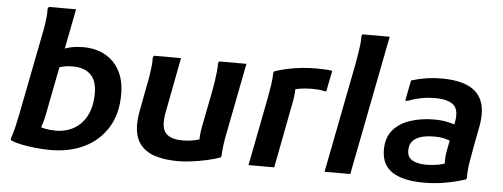

<svg xmlns="http://www.w3.org/2000/svg" viewBox="-50 -895 2725 1041"><g transform="rotate(5 1312.0 -374.0)"><path d="M253 12Q215 12 175 8Q135 4 99 -3Q63 -10 37 -21L33 -29Q44 -60 52 -93Q60 -126 67 -162L151 -591Q156 -613 161 -642Q166 -671 169 -700Q172 -729 171 -750L177 -760H325L210 -170Q204 -141 196 -117.5Q188 -94 181 -79L173 -113Q188 -106 214 -100.5Q240 -95 271 -95Q330 -95 374 -121.5Q418 -148 442 -197Q466 -246 466 -314Q466 -384 431.5 -417Q397 -450 334 -450Q305 -450 284 -445Q263 -440 249 -435L265 -535Q290 -547 319 -553Q348 -559 382 -559Q449 -559 500 -531.5Q551 -504 580 -451Q609 -398 609 -322Q609 -216 563.5 -141.5Q518 -67 438 -27.5Q358 12 253 12Z M709 -168Q709 -184 711 -203Q713 -222 717 -243L743 -382Q748 -403 752.5 -431Q757 -459 760 -487Q763 -515 762 -536L768 -546H915L857 -243Q854 -229 853 -216Q852 -203 852 -192Q852 -145 879.5 -123.5Q907 -102 963 -102Q993 -102 1025.5 -108.5Q1058 -115 1084 -126L1053 -84Q1052 -105 1053.5 -132Q1055 -159 1061 -187L1099 -382Q1103 -403 1107.5 -431Q1112 -459 1115 -487Q1118 -515 1117 -536L1123 -546H1271L1198 -171Q1191 -138 1186 -103Q1181 -68 1180 -36L1175 -28Q1145 -17 1104.5 -8Q1064 1 1022.5 6.5Q981 12 947 12Q873 12 820 -5.5Q767 -23 738 -62.5Q709 -102 709 -168Z M1403 -376Q1409 -409 1414.5 -444Q1420 -479 1420 -511L1426 -519Q1455 -529 1491 -537Q1527 -545 1567.5 -549.5Q1608 -554 1649 -554Q1668 -554 1692.5 -553Q1717 -552 1738 -549L1715 -435H1706Q1691 -439 1674 -440.5Q1657 -442 1639 -442Q1604 -442 1574 -437.5Q1544 -433 1522 -424L1547 -465Q1548 -443 1546.5 -416Q1545 -389 1539 -360L1470 0H1330Z M1744 0 1859 -591Q1863 -613 1868 -642Q1873 -671 1876.5 -700Q1880 -729 1879 -750L1884 -760H2032L1884 0Z M2285 12Q2172 12 2113 -26.5Q2054 -65 2054 -147Q2054 -213 2088.5 -254Q2123 -295 2182 -314.5Q2241 -334 2312 -334Q2355 -334 2386.5 -326.5Q2418 -319 2432 -314L2422 -220Q2401 -230 2377.5 -236Q2354 -242 2318 -242Q2256 -242 2221 -221Q2186 -200 2186 -155Q2186 -117 2215 -101.5Q2244 -86 2290 -86Q2322 -86 2352 -91.5Q2382 -97 2406 -108L2397 -69Q2391 -84 2389.5 -102.5Q2388 -121 2390 -141.5Q2392 -162 2396 -180L2423 -320Q2439 -392 2410 -421Q2381 -450 2306 -450Q2261 -450 2223 -441.5Q2185 -433 2158 -422H2146L2168 -534Q2207 -546 2247 -552.5Q2287 -559 2334 -559Q2423 -559 2478.5 -533Q2534 -507 2554.5 -452.5Q2575 -398 2558 -313L2536 -197Q2528 -155 2521.5 -113.5Q2515 -72 2516 -33L2510 -25Q2457 -8 2401 2Q2345 12 2285 12Z"/></g></svg>

Font: Kufam SemiBold
Style: Italic
Weight: 600
Italic angle: -11°
Designer: Artur Schmal
Foundry: Original Type
Version: Version 1.301; ttfautohint (v1.8.3)